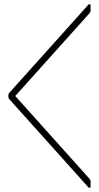

<svg xmlns="http://www.w3.org/2000/svg" viewBox="-20 -804 473 918"><path d="M26 -328Q20 -334 20 -339V-351Q20 -356 26 -362L403 -782Q406 -785 409.5 -784Q413 -783 413 -779V-753Q413 -747 409 -742L53 -345L409 52Q413 57 413 63V89Q413 93 409.5 94Q406 95 403 92Z"/></svg>

Font: LINE Seed Sans KR Thin
Style: Regular
Weight: 250
Designer: LINE BX Design & Sandoll Inc & Dalton Maag Ltd
Foundry: Sandoll Inc.
Version: Version 1.000